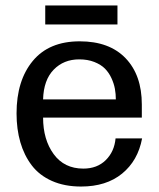

<svg xmlns="http://www.w3.org/2000/svg" viewBox="-20 -662 577 696"><path d="M399.9 -301.8Q399.9 -321.3 396.5 -340.1Q393.1 -358.9 384 -378.7Q375 -398.4 360.6 -413.1Q346.2 -427.7 322 -437.3Q297.9 -446.8 267.1 -446.8Q210.9 -446.8 174.6 -409.4Q138.2 -372.1 136.2 -301.8ZM405.8 -573.2H144V-642.1H405.8ZM136.2 -235.8Q136.2 -155.8 174.6 -103.3Q212.9 -50.8 282.2 -50.8Q332 -50.8 363.3 -81.5Q394.5 -112.3 398.9 -160.2H495.1Q480 -79.6 422.6 -32.7Q365.2 14.2 273.9 14.2Q213.9 14.2 168.2 -6.1Q122.6 -26.4 95 -62.7Q67.4 -99.1 53.7 -146.5Q40 -193.8 40 -251Q40 -370.1 98.9 -441.2Q157.7 -512.2 269 -512.2Q376.5 -512.2 435.3 -450.9Q494.1 -389.6 494.1 -283.2V-235.8Z"/></svg>

Font: Perun
Style: Regular
Weight: 400
Version: Version 1.0000